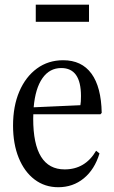

<svg xmlns="http://www.w3.org/2000/svg" viewBox="-20 -793 488 824"><path d="M230 10.5Q172 10.5 128.2 -22.8Q84.5 -56 60.2 -115.8Q36 -175.5 36 -254Q36 -337.5 63 -400.5Q90 -463.5 138.5 -499Q187 -534.5 251 -534.5Q330.5 -534.5 372.5 -477Q414.5 -419.5 416.5 -308.5L411 -302.5H123Q122.5 -293 122.5 -283.5Q122.5 -66 257.5 -66Q345.5 -66 392.5 -146L407 -134.5Q386 -65.5 339.5 -27.5Q293 10.5 230 10.5ZM243 -501Q192.5 -501 162 -457.2Q131.5 -413.5 124.5 -332.5L325 -341.5Q327.5 -354 327.5 -381Q327.5 -501 243 -501ZM133.5 -699.5V-773H362V-699.5Z"/></svg>

Font: Libre Caslon Condensed
Style: Regular
Weight: 400
Designer: Pablo Impallari, Rodrigo Fuenzalida, Katja Schimmel, Ertekin Erdin
Foundry: Pablo Impallari, Rodrigo Fuenzalida
Version: Version 2.000; ttfautohint (v1.8.4.7-5d5b);gftools[0.9.33]